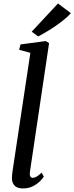

<svg xmlns="http://www.w3.org/2000/svg" viewBox="-20 -1048 418 1078"><path d="M148 -83Q145.5 -66.5 150.2 -58Q155 -49.5 164 -49.5Q173 -49.5 184.8 -55.8Q196.5 -62 214 -79L226 -56Q219.5 -46 204 -30.2Q188.5 -14.5 164.5 -2.2Q140.5 10 108.5 10Q90.5 10 76.5 4Q62.5 -2 54.5 -15.8Q46.5 -29.5 47 -51.5Q47 -56 47.8 -63Q48.5 -70 49.2 -77.5Q50 -85 51 -91L150.5 -751.5L87.5 -768.5L95 -798.5L237 -817.5L255.5 -805.5ZM194.5 -843.5 158 -870 305.5 -1028.5 378 -974Q355.5 -949 322.8 -924.2Q290 -899.5 256 -878.5Q222 -857.5 194.5 -843.5Z"/></svg>

Font: Merriweather 48pt
Style: Italic
Weight: 400
Italic angle: -7.8°
Version: Version 2.101